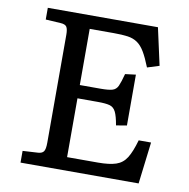

<svg xmlns="http://www.w3.org/2000/svg" viewBox="-79 -777 843 855"><g transform="rotate(10 343.0 -350.0)"><path d="M69 0V-53L138 -57Q156 -58 163.5 -68Q171 -78 171 -108V-596Q171 -621 164.5 -631.5Q158 -642 136 -643L69 -647V-700H567L604 -532L550 -515Q533 -558 518 -583Q503 -608 484.5 -620.5Q466 -633 441 -636.5Q416 -640 378 -640H269V-386H363Q399 -386 416 -391Q433 -396 441 -413.5Q449 -431 459 -469L507 -475V-245L459 -237Q452 -278 442.5 -297Q433 -316 415 -321Q397 -326 361 -326H269V-60H409Q460 -60 490 -70Q520 -80 537.5 -108Q555 -136 570 -189H626L603 0Z"/></g></svg>

Font: Literata 7pt
Style: Regular
Weight: 400
Designer: Latin by Veronika Burian and Jose Scaglione. Greek by Irene Vlachou. Cyrillic by Vera Evstafieva.
Foundry: TypeTogether
Version: Version 3.002